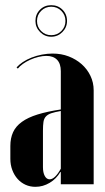

<svg xmlns="http://www.w3.org/2000/svg" viewBox="-20 -712 407 742"><path d="M20 -98Q20 -75 27.5 -55Q35 -35 48 -20.5Q61 -6 78.5 2Q96 10 117 10Q146 10 172 -5.5Q198 -21 213 -47H215V-27V0H342V-363Q342 -393 329.5 -419Q317 -445 295.5 -464Q274 -483 245.5 -494Q217 -505 183 -505Q163 -505 142 -501Q121 -497 102 -489.5Q83 -482 68 -472Q53 -462 44 -451L49 -447Q56 -456 68.5 -465Q81 -474 96.5 -481Q112 -488 128.5 -492Q145 -496 159 -496Q186 -496 200.5 -481Q215 -466 215 -437V-289Q162 -281 125 -269.5Q88 -258 64.5 -241Q41 -224 30.5 -201Q20 -178 20 -148ZM172 -19Q160 -19 153 -32Q146 -45 146 -66V-207Q146 -228 148 -241Q150 -254 157.5 -262Q165 -270 178.5 -274.5Q192 -279 215 -283V-60Q204 -40 193 -29.5Q182 -19 172 -19ZM117 -631Q117 -657 134.5 -674.5Q152 -692 178 -692Q204 -692 221.5 -674.5Q239 -657 239 -631Q239 -606 221 -588Q203 -570 178 -570Q153 -570 135 -588Q117 -606 117 -631ZM123 -631Q123 -608 139 -592Q155 -576 178 -576Q201 -576 217 -592Q233 -608 233 -631Q233 -654 217 -670Q201 -686 178 -686Q155 -686 139 -670Q123 -654 123 -631Z"/></svg>

Font: Moniqa Black
Style: Regular
Weight: 900
Designer: Rajesh Rajput
Foundry: Rajesh Rajput
Version: Version 1.000